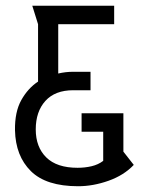

<svg xmlns="http://www.w3.org/2000/svg" viewBox="-20 -636 501 666"><path d="M294 -323H234Q171 -323 137.5 -286Q104 -249 104 -187Q104 -126 140.5 -90Q177 -54 249 -54Q275 -54 298 -59.5Q321 -65 338 -78V-179H263V-243H408V-110L444 -64Q410 -28 356.5 -9Q303 10 251 10Q140 10 87 -42.5Q34 -95 32 -184Q31 -248 54 -289Q77 -330 112 -353V-552L92 -616H376V-552H182V-381Q208 -387 233 -387H294Z"/></svg>

Font: Aubrey
Style: Regular
Weight: 400
Designer: Gayaneh Bagdasaryan
Foundry: Cyreal.org
Version: Version 1.102; ttfautohint (v1.8.3)